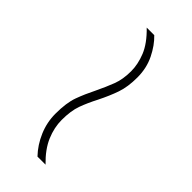

<svg xmlns="http://www.w3.org/2000/svg" viewBox="24 -614 522 522"><g transform="rotate(-45 285.0 -353.0)"><path d="M282 -342Q255 -356 231.5 -364.5Q208 -373 173 -373Q144 -373 114.5 -360.5Q85 -348 56 -318V-349Q79 -371 109.5 -384Q140 -397 173 -397Q215 -397 241 -387.5Q267 -378 295 -364Q322 -351 345.5 -342Q369 -333 400 -333Q427 -333 455.5 -344.5Q484 -356 514 -387V-358Q495 -338 465.5 -323.5Q436 -309 400 -309Q364 -309 338 -318Q312 -327 282 -342Z"/></g></svg>

Font: Noto Sans Symbols Thin
Style: Regular
Weight: 250
Version: Version 2.002